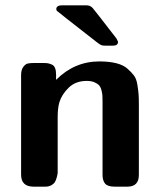

<svg xmlns="http://www.w3.org/2000/svg" viewBox="-20 -699 601 719"><path d="M191 -664V-669Q195 -679 211 -679H304Q318 -679 327 -669Q331 -665 416 -555L421 -545L422 -541Q421 -528 403 -528H376Q370 -528 365.5 -528.5Q361 -529 357.5 -531Q354 -533 352 -534Q350 -535 346 -538.5Q342 -542 340 -543Q195 -656 193 -658.5Q191 -661 191 -664ZM59 -45V-418Q59 -437 67 -448Q75 -459 83.5 -461Q92 -463 104 -463H144Q154 -463 159.5 -462Q165 -461 173.5 -457.5Q182 -454 186 -444.5Q190 -435 190 -420V-400Q259 -469 352 -469Q388 -469 414.5 -462.5Q441 -456 456.5 -442.5Q472 -429 481.5 -416.5Q491 -404 494.5 -381.5Q498 -359 499 -345.5Q500 -332 500 -308V-44Q500 0 457 0H410Q383 0 373.5 -11.5Q364 -23 364 -44V-318Q364 -333 363.5 -341Q363 -349 360 -361Q357 -373 351 -379.5Q345 -386 333.5 -391Q322 -396 305 -396Q263 -396 237 -370.5Q211 -345 202 -315Q196 -293 196 -261V-53Q196 -51 195.5 -47.5Q195 -44 192.5 -34.5Q190 -25 186 -18Q182 -11 172.5 -5.5Q163 0 150 0H106Q59 0 59 -45Z"/></svg>

Font: CMU Sans Serif
Style: Bold
Weight: 700
Version: Version 0.7.0